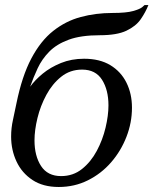

<svg xmlns="http://www.w3.org/2000/svg" viewBox="-20 -726 606 758"><path d="M565.9 -706.1Q554.7 -677.7 535.6 -650.1Q516.6 -622.6 479 -604.7Q441.4 -586.9 374 -586.9Q299.3 -586.9 251.5 -569.3Q203.6 -551.8 174.6 -522.2Q145.5 -492.7 128.7 -456.5Q111.8 -420.4 99.1 -383.8Q117.7 -409.7 148.4 -435.1Q179.2 -460.4 220.7 -477.3Q262.2 -494.1 312 -494.1Q373.5 -494.1 415.5 -468.8Q457.5 -443.4 479.2 -399.7Q501 -356 501 -300.8Q501 -241.7 479.2 -185.8Q457.5 -129.9 418.7 -85.2Q379.9 -40.5 327.1 -14.2Q274.4 12.2 211.9 12.2Q149.9 12.2 108.2 -15.4Q66.4 -43 45.2 -88.4Q23.9 -133.8 23.9 -187Q23.9 -220.2 31.2 -252.9Q38.6 -285.6 44.9 -317.9Q66.9 -425.8 103.8 -495.4Q140.6 -564.9 190.2 -604Q239.7 -643.1 298.8 -658.9Q357.9 -674.8 423.8 -674.8Q479 -674.8 506.1 -682.6Q533.2 -690.4 542 -698.2Q550.8 -706.1 550.8 -706.1ZM408.2 -310.1Q408.2 -371.1 382.8 -411.1Q357.4 -451.2 304.2 -451.2Q256.8 -451.2 221.7 -423.1Q186.5 -395 163.1 -351.6Q139.6 -308.1 127.9 -260Q116.2 -211.9 116.2 -171.9Q116.2 -110.4 142.1 -70.6Q168 -30.8 221.2 -30.8Q268.6 -30.8 303.7 -58.8Q338.9 -86.9 362.1 -130.4Q385.3 -173.8 396.7 -221.9Q408.2 -270 408.2 -310.1Z"/></svg>

Font: Charis
Style: Italic
Weight: 400
Italic angle: -11°
Designer: Walt Agee, Miriam Martin, Annie Olsen, Victor Gaultney, Lorna Priest, Alan Ward, Bob Hallissy, Martin Hosken, Sharon Cor
Foundry: SIL Global
Version: Version 7.000